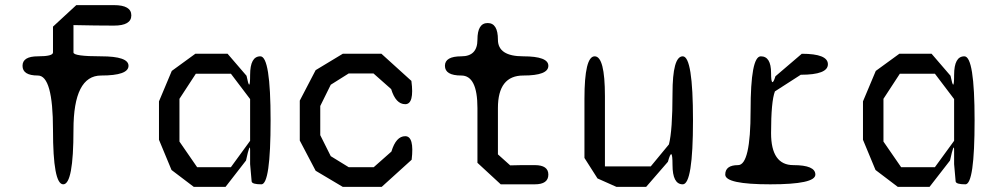

<svg xmlns="http://www.w3.org/2000/svg" viewBox="-20 -720 3890 750"><path d="M267 -622V-515Q267 -500 375 -500Q482 -500 482 -463Q482 -425 375 -425Q267 -425 267 -213Q267 0 227 0Q187 0 187 -213Q187 -425 128 -425Q68 -425 68 -463Q68 -500 128 -500Q187 -500 187 -515V-616L278 -700H425Q493 -700 493 -660Q493 -620 425 -620Q391 -620 351.5 -620.5Q312 -621 267 -622Z M997 -500Q1037 -500 1037 -250Q1037 0 1001 0Q965 0 963 -11L957 -79V-133Q957 -150 953 -140Q949 -130 941 -93L861 10H737L650 -56L601 -174V-324L651 -443L743 -510H869L943 -424Q950 -389 953.5 -389.5Q957 -390 957 -427Q957 -500 997 -500ZM882 -67 957 -170V-333L882 -432H745L681 -334V-167L750 -67Z M1588 -96 1471 10H1319L1213 -53L1151 -171V-327L1213 -446L1319 -510H1470L1587 -404Q1599 -313 1563 -313Q1526 -313 1508 -372L1439 -433H1342L1272 -389L1231 -306V-192L1272 -110L1342 -67H1440L1509 -128Q1527 -188 1563 -188Q1599 -188 1588 -96Z M2024 -425Q1925 -425 1925 -298V-117L1973 -74Q1994 -75 2018 -75Q2042 -75 2069 -75Q2122 -75 2122 -38Q2122 0 2069 0H1936L1845 -84V-298Q1845 -425 1782 -425Q1718 -425 1718 -463Q1718 -500 1782 -500Q1845 -500 1845 -565Q1845 -630 1885 -630Q1925 -630 1925 -565Q1925 -500 2024 -500Q2122 -500 2122 -463Q2122 -425 2024 -425Z M2647 -500Q2687 -500 2687 -250Q2687 0 2647 0Q2607 0 2607 -76Q2607 -153 2589 -88L2504 10H2388L2314 -23L2263 -103V-334Q2263 -500 2303 -500Q2343 -500 2343 -344V-70H2522L2593 -156Q2607 -210 2607 -354Q2607 -500 2647 -500Z M3108 -428 3007 -363Q2992 -324 2992 -200Q2992 -75 3079 -75Q3165 -75 3165 -38Q3165 0 2989 0Q2813 0 2813 -38Q2813 -75 2863 -75Q2912 -75 2912 -288Q2912 -500 2952 -500Q2992 -500 2992 -435Q2992 -403 2996.5 -399.5Q3001 -396 3009 -422L3112 -510Q3214 -510 3214 -469Q3214 -428 3108 -428Z M3747 -500Q3787 -500 3787 -250Q3787 0 3751 0Q3715 0 3713 -11L3707 -79V-133Q3707 -150 3703 -140Q3699 -130 3691 -93L3611 10H3487L3400 -56L3351 -174V-324L3401 -443L3493 -510H3619L3693 -424Q3700 -389 3703.5 -389.5Q3707 -390 3707 -427Q3707 -500 3747 -500ZM3632 -67 3707 -170V-333L3632 -432H3495L3431 -334V-167L3500 -67Z"/></svg>

Font: Syne Mono
Style: Regular
Weight: 400
Monospace: yes
Designer: Lucas Descroix
Foundry: Bonjour Monde
Version: Version 2.000; ttfautohint (v1.8.3)